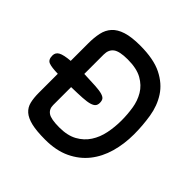

<svg xmlns="http://www.w3.org/2000/svg" viewBox="-186 -863 1030 1030"><g transform="rotate(45 329.5 -348.0)"><path d="M305 -707Q408 -707 470 -676Q532 -645 565 -594Q598 -543 608.5 -478Q619 -413 619 -346Q619 -273 600.5 -208Q582 -143 543.5 -94.5Q505 -46 445 -17.5Q385 11 302 11Q236 11 196.5 1.5Q157 -8 135.5 -27Q114 -46 107 -75Q100 -104 100 -143V-287Q52 -288 31 -296Q10 -304 10 -336Q10 -359 30.5 -370Q51 -381 100 -385V-519Q100 -562 107.5 -597Q115 -632 137 -656.5Q159 -681 199.5 -694Q240 -707 305 -707ZM309 -89Q371 -89 411.5 -111.5Q452 -134 476 -171Q500 -208 509.5 -255Q519 -302 519 -351Q519 -396 512 -441.5Q505 -487 483 -524Q461 -561 420 -584Q379 -607 311 -607Q249 -607 225 -589Q201 -571 201 -534V-387Q256 -385 289 -383Q322 -381 340 -375.5Q358 -370 364 -361Q370 -352 370 -336Q370 -321 362.5 -312Q355 -303 336.5 -297.5Q318 -292 285 -290Q252 -288 201 -287V-151Q201 -120 223.5 -104.5Q246 -89 309 -89Z"/></g></svg>

Font: Sniglet
Style: Regular
Weight: 400
Designer: Haley Fiege
Foundry: Haley Fiege, Pablo Impallari, Brenda Gallo
Version: Version 2.000; ttfautohint (v0.95) -l 8 -r 50 -G 200 -x 14 -